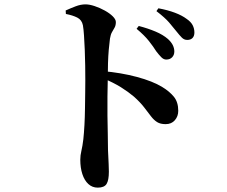

<svg xmlns="http://www.w3.org/2000/svg" viewBox="-20 -808 1040 880"><path d="M742 -535Q730 -535 719.5 -545.5Q709 -556 696 -573Q683 -594 662.5 -620Q642 -646 606 -676L616 -689Q658 -678 692.5 -663.5Q727 -649 750 -629Q766 -614 772.5 -600Q779 -586 779 -572Q779 -556 769 -545.5Q759 -535 742 -535ZM428 52Q403 52 385 35.5Q367 19 357.5 -10Q348 -39 348 -76Q348 -96 353 -116.5Q358 -137 362 -170Q365 -198 367 -234.5Q369 -271 369.5 -309.5Q370 -348 370.5 -382Q371 -416 371 -439Q371 -470 370.5 -507Q370 -544 368.5 -580Q367 -616 365 -645.5Q363 -675 360 -692Q355 -717 334 -727.5Q313 -738 282 -744L281 -760Q303 -770 326.5 -779Q350 -788 372 -788Q390 -788 414 -780Q438 -772 460.5 -759.5Q483 -747 497 -733Q511 -719 511 -707Q511 -692 505.5 -682Q500 -672 493.5 -661Q487 -650 484 -631Q481 -609 478.5 -580Q476 -551 475 -518Q474 -485 474 -450Q473 -409 472.5 -365.5Q472 -322 472.5 -278Q473 -234 474 -194Q475 -154 475 -120Q477 -81 478 -56Q479 -31 479 -21Q479 18 468.5 35Q458 52 428 52ZM739 -239Q715 -239 700 -248.5Q685 -258 672 -275Q659 -292 641 -315.5Q623 -339 594 -365Q568 -387 534.5 -408Q501 -429 451 -450V-482Q534 -475 607 -455.5Q680 -436 724 -409Q757 -389 777 -364.5Q797 -340 797 -300Q797 -275 781.5 -257Q766 -239 739 -239ZM838 -625Q824 -625 813.5 -635.5Q803 -646 788 -665Q774 -683 755 -705Q736 -727 697 -757L706 -770Q749 -762 782 -749.5Q815 -737 836 -721Q855 -708 863 -692.5Q871 -677 871 -659Q871 -643 862.5 -634Q854 -625 838 -625Z"/></svg>

Font: Noto Serif JP ExtraLight
Style: Bold
Weight: 700
Version: Version 2.003-H1;hotconv 1.1.1;makeotfexe 2.6.0